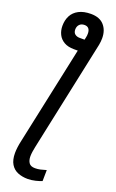

<svg xmlns="http://www.w3.org/2000/svg" viewBox="-190 -813 662 1097"><g transform="rotate(20 141.0 -265.0)"><path d="M140 240Q107 240 80 229Q53 218 37.5 192.5Q22 167 22 125Q22 109 24.5 89.5Q27 70 32 48L159 -547H135Q99 -547 75 -561Q51 -575 39.5 -598.5Q28 -622 28 -650Q28 -685 42 -712Q56 -739 85.5 -754.5Q115 -770 159 -770Q212 -770 239 -739.5Q266 -709 266 -661Q266 -651 265 -641Q264 -631 262 -620L119 53Q116 67 113.5 83Q111 99 111 113Q111 137 121.5 152.5Q132 168 159 168Q175 168 191 164.5Q207 161 226 155L225 222Q212 228 187.5 234Q163 240 140 240ZM144 -619H174L177 -632Q179 -639 179.5 -646Q180 -653 180 -658Q180 -677 171.5 -687.5Q163 -698 146 -698Q126 -698 115 -686Q104 -674 104 -656Q104 -637 115.5 -628Q127 -619 144 -619Z"/></g></svg>

Font: Noto Sans Display
Style: Italic
Weight: 400
Italic angle: -12°
Designer: Monotype Design Team
Foundry: Monotype Imaging Inc.
Version: Version 2.003